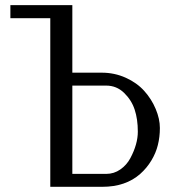

<svg xmlns="http://www.w3.org/2000/svg" viewBox="-20 -720 661 740"><path d="M588.4 -161.1Q581.1 -130.9 563.5 -101.6Q545.9 -72.3 520.5 -49.8Q464.4 0 374 0H173.8V-649.9H20V-700.2H258.8V-439.9H372.1Q421.4 -439.9 464.6 -420.4Q507.8 -400.9 535.9 -369.6Q564 -338.4 580.1 -300Q596.2 -261.7 596.2 -226.8Q596.2 -191.9 588.4 -161.1ZM258.8 -390.1V-49.8H389.2Q419.4 -49.8 443.8 -66.9Q468.3 -84 482.4 -110.4Q511.2 -164.6 511.2 -212.6Q511.2 -260.7 499 -297.6Q486.8 -334.5 458 -362.3Q429.2 -390.1 389.2 -390.1Z"/></svg>

Font: Pfennig
Style: Medium
Weight: 500
Version: Version 20120410 ; ttfautohint (v0.8)